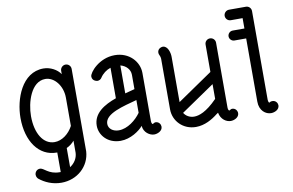

<svg xmlns="http://www.w3.org/2000/svg" viewBox="-94 -930 2035 1333"><g transform="rotate(-10 923.0 -263.5)"><path d="M240 -59C161 -59 109 -142 109 -265C109 -361 151 -502 251 -502C314 -502 370 -434 370 -349V-150C342 -97 292 -59 240 -59ZM70 142C70 159 81 169 83 171C122 203 176 227 238 227C350 227 438 147 444 42V-539C444 -559 428 -576 407 -576C387 -576 370 -559 370 -539V-515C347 -550 299 -576 251 -576C98 -576 35 -396 35 -265C35 -99 117 15 240 15C241 15 243 15 245 15V153C243 153 240 153 238 153C159 153 135 105 107 105C82 105 70 126 70 142ZM315 -4C337 -14 356 -29 370 -46V40C368 79 346 111 315 131Z M849 -248V-158C816 -111 755 -62 693 -62C653 -62 621 -85 621 -120C621 -193 755 -222 849 -248ZM569 -463C569 -429 606 -426 606 -426C618 -426 630 -432 636 -442C654 -470 681 -490 711 -500V-285C627 -255 547 -209 547 -120C547 -53 602 12 693 12C764 12 828 -34 854 -65C857 -18 899 9 930 9C954 9 989 -6 989 -36C989 -51 978 -73 952 -73C942 -73 934 -62 930 -65C930 -66 923 -70 923 -87V-426C923 -505 857 -581 754 -581C643 -581 569 -491 569 -463ZM781 -504C820 -494 849 -464 849 -426V-325C829 -319 806 -313 781 -307Z M1225 -65C1193 -65 1167 -81 1153 -104L1389 -265V-161C1311 -81 1258 -65 1225 -65ZM1142 -182V-501C1142 -531 1128 -581 1093 -581C1091 -581 1056 -578 1056 -544C1056 -531 1068 -519 1068 -501V-144C1068 -61 1134 8 1225 8C1287 8 1341 -24 1379 -54L1392 -63C1401 -14 1439 9 1470 9C1494 9 1529 -6 1529 -36C1529 -51 1518 -73 1492 -73C1482 -73 1475 -62 1470 -65C1470 -66 1463 -69 1463 -87V-88V-544C1463 -565 1446 -581 1426 -581C1406 -581 1389 -565 1389 -544V-351Z M1755 4C1779 4 1814 -10 1814 -41C1814 -55 1803 -77 1777 -77C1766 -77 1759 -73 1755 -70H1754C1754 -70 1748 -74 1747 -91V-717C1747 -739 1729 -754 1711 -754H1591C1571 -754 1554 -737 1554 -717C1554 -697 1570 -680 1591 -680H1674V-607H1591C1572 -607 1556 -591 1556 -572C1556 -553 1572 -537 1591 -537H1674V-91C1674 -27 1717 4 1755 4Z"/></g></svg>

Font: LS
Style: RegularAlt
Weight: 500
Designer: BSozoo
Foundry: BSozoo
Version: Version 001.000